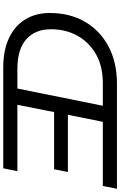

<svg xmlns="http://www.w3.org/2000/svg" viewBox="201 -941 740 1182"><g transform="rotate(90 571.0 -350.0)"><path d="M395 0Q289 0 214 -35.5Q139 -71 99.5 -135.5Q60 -200 60 -287Q60 -410 114 -503Q168 -596 266 -648Q364 -700 495 -700H1142L1125 -613H730L687 -398H1039L1022 -313H670L625 -87H1034L1016 0ZM525 -87 631 -613H492Q389 -613 315 -571.5Q241 -530 200.5 -457.5Q160 -385 160 -293Q160 -198 221 -142.5Q282 -87 405 -87Z"/></g></svg>

Font: Montserrat Medium
Style: Italic
Weight: 500
Italic angle: -11.3°
Designer: Julieta Ulanovsky
Foundry: Julieta Ulanovsky
Version: Version 9.000; ttfautohint (v1.8.4.7-5d5b)